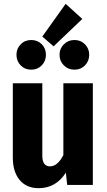

<svg xmlns="http://www.w3.org/2000/svg" viewBox="-20 -966 557 1003"><path d="M465 0H331L324 -64Q272 17 182 17Q118 17 82.5 -26Q47 -69 47 -142V-531H201V-154Q201 -97 241 -97Q281 -97 311 -156V-531H465ZM410 -867 260 -724 201 -775 323 -946ZM220 -680Q220 -647 198 -624.5Q176 -602 143 -602Q110 -602 88 -624.5Q66 -647 66 -680Q66 -712 88 -734.5Q110 -757 143 -757Q176 -757 198 -735Q220 -713 220 -680ZM446 -680Q446 -647 424 -624.5Q402 -602 369 -602Q336 -602 313.5 -624.5Q291 -647 291 -680Q291 -712 313.5 -734.5Q336 -757 369 -757Q402 -757 424 -734.5Q446 -712 446 -680Z"/></svg>

Font: Fira Sans Condensed
Style: Bold
Weight: 700
Width: 3
Designer: bBox Type GmbH & Carrois Corporate GbR & Edenspiekermann AG
Foundry: bBox Type GmbH & Carrois Corporate GbR & Edenspiekermann AG
Version: Version 4.301